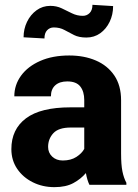

<svg xmlns="http://www.w3.org/2000/svg" viewBox="-20 -769 573 799"><path d="M352.1 0Q342.8 -19 337.4 -48.8Q316.9 -24.4 285.6 -7.3Q254.4 9.8 206.5 9.8Q157.2 9.8 116.5 -10.5Q75.7 -30.8 51.5 -66.4Q27.3 -102.1 27.3 -148.4Q27.3 -231 88.1 -276.6Q148.9 -322.3 273.4 -322.3H330.6V-352.5Q330.6 -388.2 314 -409.2Q297.4 -430.2 259.8 -430.2Q228 -430.2 210 -414.1Q191.9 -397.9 191.9 -368.2H39.6Q39.6 -415.5 67.6 -454.1Q95.7 -492.7 147.2 -515.4Q198.7 -538.1 268.1 -538.1Q330.1 -538.1 378.7 -517.3Q427.2 -496.6 455.6 -455.1Q483.9 -413.6 483.9 -351.6V-130.4Q483.9 -83 489.5 -55.7Q495.1 -28.3 505.9 -8.3V0ZM241.2 -101.1Q274.9 -101.1 297.9 -116Q320.8 -130.9 330.6 -149.4V-238.3H274.9Q223.6 -238.3 201.9 -214.6Q180.2 -190.9 180.2 -157.7Q180.2 -133.3 197.3 -117.2Q214.4 -101.1 241.2 -101.1ZM364.7 -749 450.7 -743.7Q450.7 -708 436.3 -678.2Q421.9 -648.4 397 -630.6Q372.1 -612.8 339.4 -612.8Q308.6 -612.8 287.8 -623.3Q267.1 -633.8 248 -644.3Q229 -654.8 203.6 -654.8Q187.5 -654.8 176.3 -643.3Q165 -631.8 165 -608.9L78.1 -613.8Q78.1 -648.4 92.5 -678.2Q106.9 -708 132.1 -726.3Q157.2 -744.6 189.5 -744.6Q215.3 -744.6 236.8 -734.4Q258.3 -724.1 279.5 -713.6Q300.8 -703.1 324.7 -703.1Q341.3 -703.1 353 -714.8Q364.7 -726.6 364.7 -749Z"/></svg>

Font: Vazirmatn RD FD ExtraBold
Style: Regular
Weight: 800
Designer: Saber Rastikerdar
Foundry: Saber Rastikerdar
Version: Version 33.003